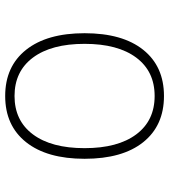

<svg xmlns="http://www.w3.org/2000/svg" viewBox="24 -664 652 740"><g transform="rotate(90 350.0 -294.0)"><path d="M350 12Q236 12 172 -68.5Q108 -149 108 -294Q108 -440 172 -520Q236 -600 350 -600Q464 -600 528 -520Q592 -440 592 -294Q592 -149 528 -68.5Q464 12 350 12ZM350 -24Q445 -24 498 -95Q551 -166 551 -294Q551 -422 498 -493Q445 -564 350 -564Q255 -564 202 -493Q149 -422 149 -294Q149 -166 202 -95Q255 -24 350 -24Z"/></g></svg>

Font: Martian Mono Thin
Style: Regular
Weight: 100
Monospace: yes
Designer: Roman Shamin
Foundry: Evil Martians
Version: Version 1.000; ttfautohint (v1.8.4.7-5d5b)